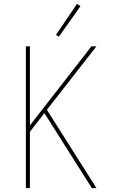

<svg xmlns="http://www.w3.org/2000/svg" viewBox="-20 -975 616 995"><path d="M114 0H135V-292L210 -389L456 0H480L223 -406L480 -735H454L135 -325V-735H114ZM285 -785 397 -943 379 -955 270 -794Z"/></svg>

Font: Iosevka Sparkle Thin
Style: Regular
Weight: 100
Designer: Belleve Invis
Foundry: Belleve Invis
Version: Version 4.5.0; ttfautohint (v1.8.3)